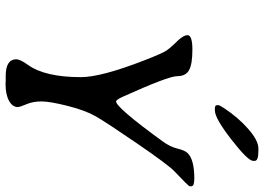

<svg xmlns="http://www.w3.org/2000/svg" viewBox="-148 -799 939 683"><g transform="rotate(90 321.5 -457.5)"><path d="M552.2 -894.5V-888.2Q552.2 -870.1 476.6 -811.3Q400.9 -752.4 373 -752.4H365.7Q354 -752.4 354 -760.3V-764.2Q354 -769 365.7 -786.6Q398.4 -835.9 439.2 -871.6Q480 -907.2 508.3 -907.2H516.6Q552.2 -907.2 552.2 -894.5ZM252 -8.3Q251 -8.3 250.5 -8.3Q190.9 -8.3 190.9 -45.9Q190.9 -59.6 210.4 -86.9Q254.4 -147.5 254.4 -275.9Q254.4 -347.7 194.8 -501Q169.4 -566.9 158.7 -581.8Q147.9 -596.7 137.7 -606.9L122.1 -623Q105 -642.6 105 -654.8Q105 -672.4 156.5 -672.4Q208 -672.4 229.5 -660.6Q251 -648.9 251 -617.9Q251 -586.9 323.7 -425.8Q335 -400.9 340.8 -400.9Q362.3 -400.9 482.4 -565.9Q502 -592.3 508.5 -619.1Q515.1 -646 524.9 -655.8Q548.3 -679.2 614.7 -679.2Q642.6 -679.2 642.6 -668.9V-662.6Q642.6 -658.7 589.8 -608.9Q566.9 -587.4 491 -476.6Q415 -365.7 393.8 -328.6Q372.6 -291.5 356.7 -228.5Q340.8 -165.5 340.8 -135.3Q340.8 -105 350.8 -82Q360.8 -59.1 360.8 -50.8Q360.8 -32.7 338.9 -20.3Q316.9 -7.8 278.8 -7.8L265.6 -8.3Z"/></g></svg>

Font: Averia Libre
Style: Italic
Weight: 400
Italic angle: -7.90001°
Version: Version 1.002